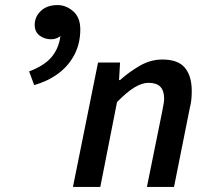

<svg xmlns="http://www.w3.org/2000/svg" viewBox="-20 -738 824 758"><path d="M115 -402 95 -456Q155 -479 183 -512Q211 -545 218 -592Q220 -600 218.5 -605.5Q217 -611 215 -618L229 -606Q221 -596 209 -589.5Q197 -583 181 -583Q156 -583 136.5 -597.5Q117 -612 117 -640Q117 -672 141.5 -695Q166 -718 207 -718Q241 -718 269 -693.5Q297 -669 297 -622Q297 -566 273.5 -521.5Q250 -477 209 -447Q168 -417 115 -402ZM268 0 367 -491H454L450 -422H454Q491 -455 533 -479Q575 -503 621 -503Q683 -503 710 -470.5Q737 -438 737 -379Q737 -362 735.5 -345.5Q734 -329 729 -310L667 0H560L620 -296Q623 -314 625.5 -325.5Q628 -337 628 -348Q628 -380 613 -395.5Q598 -411 566 -411Q541 -411 511 -393Q481 -375 442 -335L376 0Z"/></svg>

Font: Source Sans 3 ExtraLight SemiBold
Style: Italic
Weight: 600
Italic angle: -11°
Version: Version 3.052;hotconv 1.1.0;makeotfexe 2.6.0